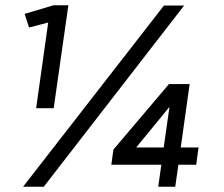

<svg xmlns="http://www.w3.org/2000/svg" viewBox="-20 -713 856 733"><path d="M605 -150H500L627 -305ZM704 -392H625L413 -142L405 -84H596L584 0H649L661 -84H729L738 -150H670ZM147 0 683 -692H606L68 0ZM241 -693H185L74 -660L91 -608L164 -627L118 -300H185Z"/></svg>

Font: Cantarell
Style: Oblique
Weight: 400
Italic angle: -8°
Designer: Dave Crossland
Version: Version 0.024